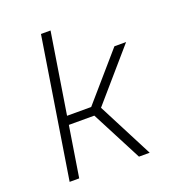

<svg xmlns="http://www.w3.org/2000/svg" viewBox="-132 -836 865 942"><g transform="rotate(-20 300.0 -365.0)"><path d="M71 0 187 -730H237L170 -309H296L505 -550H566L340 -289L489 0H433L296 -264H163L121 0Z"/></g></svg>

Font: JetBrains Mono NL Thin
Style: Italic
Weight: 100
Italic angle: -9°
Monospace: yes
Designer: Philipp Nurullin, Konstantin Bulenkov
Foundry: JetBrains
Version: Version 2.305; ttfautohint (v1.8.4.7-5d5b)